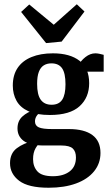

<svg xmlns="http://www.w3.org/2000/svg" viewBox="-20 -681 518 900"><path d="M451 36Q451 85 421 122Q391 159 336.5 179Q282 199 208 199Q113 199 70 166.5Q27 134 27 84Q27 38 58.5 14Q90 -10 141 -22L175 -19Q159 -7 147 13.5Q135 34 135 65Q135 100 155.5 122.5Q176 145 228 145Q277 145 306.5 122.5Q336 100 336 57Q336 29 321 15Q306 1 267 1H186Q120 1 91 -20.5Q62 -42 62 -79Q62 -114 85 -135Q108 -156 142 -166L174 -158Q158 -148 151 -136.5Q144 -125 144 -112Q144 -92 162 -84Q180 -76 224 -76H303Q375 -76 413 -48Q451 -20 451 36ZM398 -291Q398 -224 353 -183Q308 -142 214 -142Q152 -142 113.5 -159.5Q75 -177 57.5 -208.5Q40 -240 40 -280Q40 -329 62.5 -362.5Q85 -396 127.5 -413.5Q170 -431 228 -431Q308 -431 353 -396Q398 -361 398 -291ZM154 -288Q154 -237 171 -213.5Q188 -190 222 -190Q256 -190 271.5 -213.5Q287 -237 287 -286Q287 -338 271 -361Q255 -384 221 -384Q200 -384 185 -374.5Q170 -365 162 -344Q154 -323 154 -288ZM370 -345 342 -367Q358 -396 380.5 -413.5Q403 -431 427 -431Q437 -431 447.5 -428.5Q458 -426 466 -424V-345ZM376 -627 269 -486 196 -479 79 -625 117 -660 232 -565 340 -661Z"/></svg>

Font: Rasa SemiBold
Style: Regular
Weight: 600
Designer: Anna Giedrys (Yrsa+Rasa design), David Brezina (Yrsa art-direction, Rasa art-direction, design)
Foundry: Rosetta Type Foundry
Version: Version 2.004